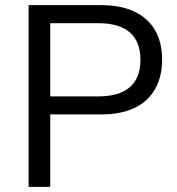

<svg xmlns="http://www.w3.org/2000/svg" viewBox="-20 -725 686 745"><path d="M91 0V-705H373Q449 -705 501.5 -680Q554 -655 581.5 -608Q609 -561 609 -493Q609 -427 581.5 -379Q554 -331 501.5 -306Q449 -281 373 -281H175V0ZM175 -351H362Q443 -351 484 -387Q525 -423 525 -493Q525 -563 484 -599Q443 -635 362 -635H175Z"/></svg>

Font: Nunito Sans 11pt
Style: Regular
Weight: 400
Version: Version 3.101;gftools[0.9.27]